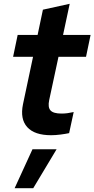

<svg xmlns="http://www.w3.org/2000/svg" viewBox="-20 -705 497 1011"><path d="M101 -156 154 -406H49L73 -521H178L206 -654L347 -685L312 -521H457L433 -406H288L239 -178Q231 -140 246 -123.5Q261 -107 304 -107Q320 -107 335 -109Q350 -111 368 -115L344 -4Q326 0 299 3.5Q272 7 249 7Q162 7 123.5 -35.5Q85 -78 101 -156ZM151 81H278L155 286H57Z"/></svg>

Font: Red Hat Display
Style: Bold Italic
Weight: 700
Italic angle: -12°
Designer: Pentagram / MCKL
Foundry: Pentagram / MCKL
Version: Version 1.003; Red Hat Display Bold Italic